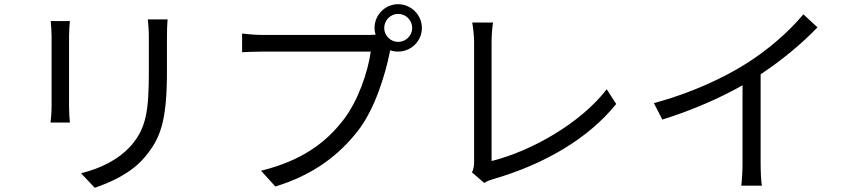

<svg xmlns="http://www.w3.org/2000/svg" viewBox="-20 -851 4040 912"><path d="M776 -759H682C685 -734 687 -706 687 -672C687 -637 687 -552 687 -514C687 -325 675 -244 604 -161C542 -91 457 -51 365 -28L430 41C503 16 603 -27 668 -105C740 -191 773 -270 773 -510C773 -548 773 -632 773 -672C773 -706 774 -734 776 -759ZM312 -751H221C223 -732 225 -697 225 -679C225 -649 225 -388 225 -346C225 -316 222 -284 220 -269H312C310 -287 308 -320 308 -345C308 -387 308 -649 308 -679C308 -703 310 -732 312 -751Z M1805 -718C1805 -755 1835 -785 1871 -785C1908 -785 1938 -755 1938 -718C1938 -682 1908 -652 1871 -652C1835 -652 1805 -682 1805 -718ZM1759 -718C1759 -707 1761 -696 1764 -686L1732 -685C1686 -685 1287 -685 1230 -685C1197 -685 1158 -688 1130 -692V-603C1156 -604 1190 -606 1230 -606C1287 -606 1683 -606 1741 -606C1728 -510 1681 -371 1610 -280C1527 -173 1414 -88 1220 -40L1288 35C1472 -22 1591 -115 1682 -232C1761 -335 1810 -496 1831 -601L1833 -612C1845 -608 1858 -606 1871 -606C1933 -606 1984 -656 1984 -718C1984 -780 1933 -831 1871 -831C1809 -831 1759 -780 1759 -718Z M2222 -32 2280 18C2296 8 2311 3 2322 0C2571 -72 2777 -196 2907 -357L2862 -427C2738 -266 2506 -134 2315 -86C2315 -137 2315 -558 2315 -653C2315 -682 2318 -719 2322 -744H2223C2227 -724 2232 -679 2232 -653C2232 -558 2232 -143 2232 -81C2232 -61 2229 -48 2222 -32Z M3086 -361 3126 -283C3265 -326 3402 -386 3507 -446V-76C3507 -38 3504 12 3501 31H3599C3595 11 3593 -38 3593 -76V-498C3695 -566 3787 -642 3863 -721L3796 -783C3727 -700 3627 -613 3523 -548C3412 -478 3259 -408 3086 -361Z"/></svg>

Font: Noto Sans CJK SC
Style: Regular
Weight: 400
Designer: Ryoko NISHIZUKA 西塚涼子 (kana, bopomofo & ideographs); Paul D. Hunt (Latin, Greek & Cyrillic); Sandoll Communications 산돌커뮤니
Foundry: Adobe
Version: Version 2.004;hotconv 1.0.118;makeotfexe 2.5.65603